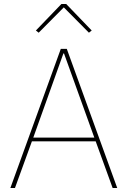

<svg xmlns="http://www.w3.org/2000/svg" viewBox="-20 -943 640 963"><path d="M545 0 460 -234H140L55 0H32L285 -698H315L568 0ZM301 -675H298L147 -253H453ZM312 -923 440 -790 426 -779 300 -906 174 -779 160 -790 288 -923Z"/></svg>

Font: IBM Plex Sans Arabic Thin
Style: Regular
Weight: 100
Designer: Mike Abbink, Paul van der Laan, Pieter van Rosmalen, Wael Morcos, Khajak Apelian
Foundry: Bold Monday
Version: Version 1.101